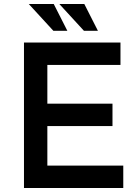

<svg xmlns="http://www.w3.org/2000/svg" viewBox="-20 -941 698 961"><path d="M100 -728H583V-616H217V-422H543V-310H217V-112H597V0H100ZM124 -921H249L317 -787H247ZM277 -921H402L470 -787H400Z"/></svg>

Font: Synthetic SemiBold
Style: Regular
Weight: 600
Designer: Santiago Orozco
Foundry: Typemade
Version: Version 2.000; ttfautohint (v1.8.4.7-5d5b)